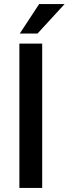

<svg xmlns="http://www.w3.org/2000/svg" viewBox="-20 -931 340 951"><path d="M166 -765H78L174 -911H300ZM76 -715H189V0H76Z"/></svg>

Font: Freesentation 6 SemiBold
Style: Regular
Weight: 600
Designer: glyphs from Roboto by Christian Robertson / Hangul glyphs from Noto Sans CJK(Source Han Sans) by Jang Soo-young and Kang
Foundry: PT&
Version: Version 2.001